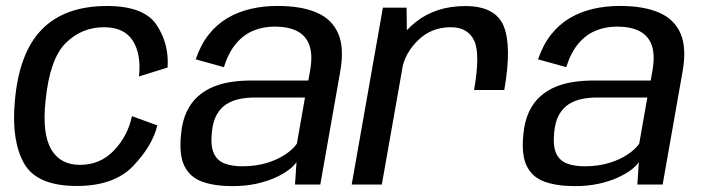

<svg xmlns="http://www.w3.org/2000/svg" viewBox="-20 -618 2352 643"><path d="M237.1 4.8Q361.8 4.8 425.8 -62Q489.8 -128.7 507 -198L421.9 -229Q408.2 -163.3 362.1 -114.6Q316 -65.9 247.9 -65.9Q181.1 -65.9 151 -118.6Q120.8 -171.3 132.6 -281.3Q146.6 -420.8 200.1 -473.8Q253.6 -526.8 328 -526.8Q395.9 -526.8 424.7 -481.7Q453.5 -436.6 445.4 -362L541.2 -391.8Q546.9 -469.9 504.9 -533.9Q462.9 -597.9 338.3 -597.9Q197 -597.9 120 -519.3Q43.1 -440.7 29.5 -276.9Q18 -146 60.7 -70.6Q103.4 4.8 237.1 4.8Z M758.2 5.3Q801.7 5.3 837.3 -2.4Q872.9 -10.1 900.4 -22.4Q927.8 -34.6 946.2 -48.5Q964.5 -62.3 973 -75.2L968 0H1052.7L1119.2 -377.2Q1133.6 -457 1112.8 -505.4Q1091.9 -553.9 1040.2 -576Q988.5 -598.1 909.4 -598.1Q862.4 -598.1 820.2 -588.4Q777.9 -578.6 742.1 -557.7Q706.3 -536.7 679.2 -502.5Q652.1 -468.4 635.4 -419.3L729.8 -393.1Q745.3 -442.3 770.6 -472.1Q795.8 -501.9 828.7 -515.4Q861.6 -528.9 899.9 -528.9Q944.9 -528.9 974.5 -514.1Q1004.2 -499.2 1016 -466.8Q1027.8 -434.4 1018.6 -381.8L1012.6 -348.3H818.9Q787.6 -348.3 755.8 -343.8Q724 -339.3 695.2 -327.7Q666.5 -316 643.3 -295.6Q620.1 -275.3 605.1 -243.5Q590.1 -211.7 586.1 -166.6Q579.2 -98.1 598.1 -60.9Q617 -23.7 658.2 -9.2Q699.3 5.3 758.2 5.3ZM791.1 -61.1Q757.4 -61.1 732.7 -70.2Q708 -79.4 696.4 -103.8Q684.8 -128.2 689.4 -174.1Q692.8 -210.9 705.9 -234Q719 -257.1 739 -269.5Q758.9 -281.9 782.9 -286.6Q806.8 -291.4 832.2 -291.4H1001.4L974.2 -136.8Q961.7 -118.4 935.9 -101Q910.1 -83.5 873.4 -72.3Q836.7 -61.1 791.1 -61.1Z M1567.6 -316.5H1668.8Q1694.5 -463.2 1666.9 -530.5Q1639.2 -597.7 1538 -597.7Q1439.8 -597.7 1372.3 -544.2Q1304.8 -490.7 1291.4 -414.4L1326.4 -386.2Q1336.2 -440.5 1380.6 -483.7Q1425 -526.8 1489.6 -526.8Q1546.4 -526.8 1567.7 -482.6Q1589.1 -438.3 1567.6 -316.5ZM1157.8 0H1258.7L1343.1 -477.8L1341.6 -592.4H1262.3Z M1904.7 5.3Q1948.2 5.3 1983.8 -2.4Q2019.4 -10.1 2046.9 -22.4Q2074.3 -34.6 2092.7 -48.5Q2111 -62.3 2119.5 -75.2L2114.5 0H2199.2L2265.7 -377.2Q2280.1 -457 2259.3 -505.4Q2238.4 -553.9 2186.7 -576Q2135 -598.1 2055.9 -598.1Q2008.9 -598.1 1966.7 -588.4Q1924.4 -578.6 1888.6 -557.7Q1852.8 -536.7 1825.7 -502.5Q1798.6 -468.4 1781.9 -419.3L1876.3 -393.1Q1891.8 -442.3 1917.1 -472.1Q1942.3 -501.9 1975.2 -515.4Q2008.1 -528.9 2046.4 -528.9Q2091.4 -528.9 2121 -514.1Q2150.7 -499.2 2162.5 -466.8Q2174.3 -434.4 2165.1 -381.8L2159.1 -348.3H1965.4Q1934.1 -348.3 1902.3 -343.8Q1870.5 -339.3 1841.7 -327.7Q1813 -316 1789.8 -295.6Q1766.6 -275.3 1751.6 -243.5Q1736.6 -211.7 1732.6 -166.6Q1725.7 -98.1 1744.6 -60.9Q1763.5 -23.7 1804.7 -9.2Q1845.8 5.3 1904.7 5.3ZM1937.6 -61.1Q1903.9 -61.1 1879.2 -70.2Q1854.5 -79.4 1842.9 -103.8Q1831.3 -128.2 1835.9 -174.1Q1839.3 -210.9 1852.4 -234Q1865.5 -257.1 1885.5 -269.5Q1905.4 -281.9 1929.4 -286.6Q1953.3 -291.4 1978.7 -291.4H2147.9L2120.7 -136.8Q2108.2 -118.4 2082.4 -101Q2056.6 -83.5 2019.9 -72.3Q1983.2 -61.1 1937.6 -61.1Z"/></svg>

Font: Anybody Thin
Style: Italic
Weight: 100
Italic angle: -10°
Designer: Tyler Finck
Foundry: Etcetera Type Company
Version: Version 1.114;gftools[0.9.25]